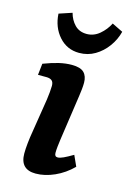

<svg xmlns="http://www.w3.org/2000/svg" viewBox="-101 -672 494 730"><g transform="rotate(15 146.5 -306.5)"><path d="M198 -321 172 -142Q170 -128 168.5 -114Q167 -100 167 -89Q167 -74 179 -74Q188 -74 202 -80.5Q216 -87 238 -100L257 -58Q226 -27 188 -10Q150 7 114 7Q53 7 53 -56Q53 -74 55.5 -97.5Q58 -121 62 -144L83 -276Q85 -289 86.5 -306Q88 -323 88 -331Q88 -346 80.5 -352Q73 -358 59 -358H26L31 -403Q65 -416 91 -422Q117 -428 141 -428Q175 -428 189 -414Q203 -400 203 -374Q203 -363 201.5 -348.5Q200 -334 198 -321ZM155 -479Q107 -479 75.5 -514.5Q44 -550 41 -603L92 -620Q99 -593 117 -574.5Q135 -556 164 -556Q192 -556 214.5 -575Q237 -594 250 -620L293 -599Q285 -567 265 -539.5Q245 -512 217 -495.5Q189 -479 155 -479Z"/></g></svg>

Font: Yrsa SemiBold
Style: Italic
Weight: 600
Italic angle: -7.10001°
Version: Version 2.004